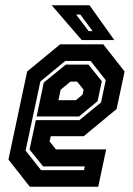

<svg xmlns="http://www.w3.org/2000/svg" viewBox="-20 -708 504 728"><path d="M371.5 -540 452.5 -437 422 -294.5 297.5 -191.5H172.5L168 -172L192 -141.5H382.5L352.5 0H93L12 -103L83 -437L208 -540ZM323.5 -477H227.5L133 -399L77 -137L135.5 -63H298.5L301.5 -77H143.5L92 -141L116 -252.5H281L363 -319.5L381 -404ZM315.5 -463 366 -400 350 -324.5 280 -266.5H119L146 -395L229.5 -463ZM272.5 -398.5H247L210 -368L201.5 -328H267.5L293 -349L297 -368ZM413.5 -556H290L176 -688H319.5ZM331 -590 284.5 -653H268.5L316 -590Z"/></svg>

Font: Tourney Condensed Regular
Style: Bold Italic
Weight: 700
Width: 3
Italic angle: -12°
Designer: Tyler Finck
Foundry: Etcetera Type Co
Version: Version 1.010; ttfautohint (v1.8.3)